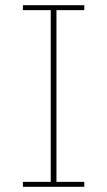

<svg xmlns="http://www.w3.org/2000/svg" viewBox="-20 -718 412 738"><path d="M68 0V-19H175V-679H68V-698H304V-679H197V-19H304V0Z"/></svg>

Font: IBM Plex Sans Arabic Thin
Style: Regular
Weight: 100
Designer: Mike Abbink, Paul van der Laan, Pieter van Rosmalen, Wael Morcos, Khajak Apelian
Foundry: Bold Monday
Version: Version 1.101